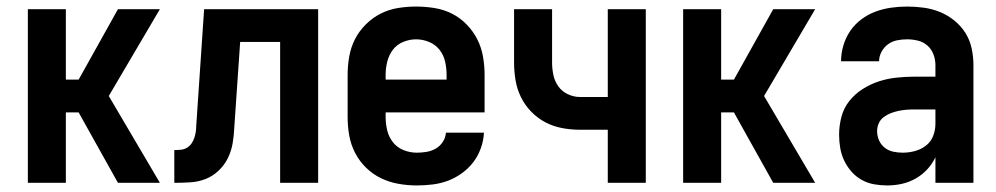

<svg xmlns="http://www.w3.org/2000/svg" viewBox="-20 -558 3040 586"><path d="M65 0H181V-215H220L259 -145L340 0H468L312 -265L468 -530H340L220 -315H181V-530H65Z M512 0Q536 0 560.5 -1.5Q585 -3 607 -11.5Q629 -20 647 -37Q665 -54 675.5 -75.5Q686 -97 690 -120.5Q694 -144 695 -168L713 -430H835V0H951V-530H603L579 -175Q579 -165 577.5 -155.5Q576 -146 573 -137Q570 -128 564.5 -120Q559 -112 550.5 -107Q542 -102 532 -101Q522 -100 512 -100Z M1252 8Q1276 8 1300.5 5Q1325 2 1347.5 -6.5Q1370 -15 1390 -29.5Q1410 -44 1424.5 -63Q1439 -82 1447.5 -105.5Q1456 -129 1457 -153H1341Q1340 -138 1331.5 -125Q1323 -112 1310 -104.5Q1297 -97 1282 -94.5Q1267 -92 1252 -92Q1232 -92 1212.5 -99.5Q1193 -107 1180 -123Q1167 -139 1162 -159.5Q1157 -180 1157 -200V-215H1459V-330Q1459 -358 1454 -386Q1449 -414 1436.5 -438.5Q1424 -463 1404 -483.5Q1384 -504 1359 -516.5Q1334 -529 1306 -533.5Q1278 -538 1250 -538Q1222 -538 1194.5 -533.5Q1167 -529 1142 -516.5Q1117 -504 1096.5 -483.5Q1076 -463 1063.5 -438.5Q1051 -414 1046 -386Q1041 -358 1041 -330V-200Q1041 -172 1046 -144Q1051 -116 1064 -91Q1077 -66 1097.5 -46Q1118 -26 1143 -14Q1168 -2 1196 3Q1224 8 1252 8ZM1343 -315H1157V-330Q1157 -350 1162 -370Q1167 -390 1179 -406Q1191 -422 1210.5 -430Q1230 -438 1250 -438Q1270 -438 1289.5 -430Q1309 -422 1321.5 -406Q1334 -390 1338.5 -370Q1343 -350 1343 -330Z M1835 0H1951V-530H1835V-262H1750Q1731 -262 1713 -270.5Q1695 -279 1684 -294.5Q1673 -310 1669 -329Q1665 -348 1665 -367V-530H1549V-367Q1549 -340 1553.5 -313Q1558 -286 1570 -261.5Q1582 -237 1601.5 -217Q1621 -197 1645 -184.5Q1669 -172 1696 -167Q1723 -162 1750 -162H1835Z M2065 0H2181V-215H2220L2259 -145L2340 0H2468L2312 -265L2468 -530H2340L2220 -315H2181V-530H2065Z M2688 8Q2711 8 2733 3Q2755 -2 2774.5 -13Q2794 -24 2809.5 -40.5Q2825 -57 2835 -78V0H2951V-360Q2951 -385 2945.5 -410.5Q2940 -436 2926.5 -457.5Q2913 -479 2892.5 -495.5Q2872 -512 2848.5 -521.5Q2825 -531 2799.5 -534.5Q2774 -538 2749 -538Q2724 -538 2699.5 -534.5Q2675 -531 2652 -522.5Q2629 -514 2609 -499Q2589 -484 2575 -463.5Q2561 -443 2554 -419Q2547 -395 2547 -371H2663Q2663 -386 2670.5 -400Q2678 -414 2690.5 -423Q2703 -432 2718 -435Q2733 -438 2749 -438Q2765 -438 2781.5 -434Q2798 -430 2810.5 -419Q2823 -408 2829 -392Q2835 -376 2835 -360V-324H2770Q2743 -324 2715.5 -321Q2688 -318 2662 -309.5Q2636 -301 2612.5 -286Q2589 -271 2572 -249.5Q2555 -228 2548 -201Q2541 -174 2541 -147Q2541 -126 2544.5 -106Q2548 -86 2556.5 -68Q2565 -50 2578.5 -34.5Q2592 -19 2610 -9Q2628 1 2648 4.5Q2668 8 2688 8ZM2735 -92Q2721 -92 2706.5 -95Q2692 -98 2680.5 -107Q2669 -116 2663 -129.5Q2657 -143 2657 -158Q2657 -170 2662 -181.5Q2667 -193 2677 -200.5Q2687 -208 2698.5 -212.5Q2710 -217 2722 -219.5Q2734 -222 2746 -223Q2758 -224 2770 -224H2835V-180Q2835 -161 2828 -143Q2821 -125 2806 -113.5Q2791 -102 2772.5 -97Q2754 -92 2735 -92Z"/></svg>

Font: Iosevka SS09
Style: Bold
Weight: 700
Monospace: yes
Designer: Belleve Invis
Foundry: Belleve Invis
Version: Version 5.2.1; ttfautohint (v1.8.3)